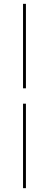

<svg xmlns="http://www.w3.org/2000/svg" viewBox="-20 -840 255 1000"><path d="M115 -300V140H100V-300ZM100 -380V-820H115V-380Z"/></svg>

Font: Kalnia Glaze Thin
Style: Regular
Weight: 100
Designer: Frida Medrano
Foundry: Frida Medrano
Version: Version 1.110